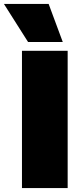

<svg xmlns="http://www.w3.org/2000/svg" viewBox="-69 -959 408 979"><path d="M43 0V-700H276V0ZM74 -745 -49 -939H179L251 -745Z"/></svg>

Font: Georama Black
Style: Regular
Weight: 900
Designer: Jean-Baptiste Levee
Foundry: Production Type
Version: Version 1.001